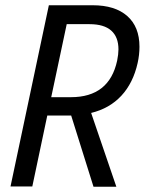

<svg xmlns="http://www.w3.org/2000/svg" viewBox="-20 -710 551 731"><path d="M511 -532Q511 -501 504 -470Q487 -394 442 -345.5Q397 -297 327 -280L423 1H336L251 -270H241H160L103 0H20L166 -690H333Q418 -690 464.5 -649Q511 -608 511 -532ZM431 -522Q431 -569 403.5 -593.5Q376 -618 321 -618H234L175 -340H250Q396 -340 426 -479Q431 -504 431 -522Z"/></svg>

Font: Decalotype
Style: Italic
Weight: 400
Italic angle: -12°
Designer: Alfredo Marco Pradil
Foundry: Alfredo Marco Pradil
Version: Version 1.0